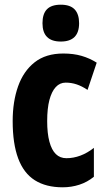

<svg xmlns="http://www.w3.org/2000/svg" viewBox="-20 -788 455 818"><path d="M247 10Q176 10 128.5 -20Q81 -50 57.5 -113Q34 -176 34 -272Q34 -355 57 -420Q80 -485 127.5 -522.5Q175 -560 250 -560Q293 -560 327.5 -550Q362 -540 392 -521L353 -405Q329 -421 306.5 -428.5Q284 -436 260 -436Q235 -436 217.5 -417Q200 -398 190.5 -362Q181 -326 181 -272Q181 -220 190.5 -184.5Q200 -149 218 -131.5Q236 -114 263 -114Q293 -114 322.5 -125Q352 -136 380 -158V-35Q352 -12 318 -1Q284 10 247 10ZM239 -768Q279 -768 298 -748Q317 -728 317 -689Q317 -650 297.5 -630.5Q278 -611 239 -611Q200 -611 180.5 -630.5Q161 -650 161 -689Q161 -729 180 -748.5Q199 -768 239 -768Z"/></svg>

Font: Noto Sans Khmer ExtraCondensed ExtraBold
Style: Regular
Weight: 800
Width: 2
Designer: Danh Hong and the Monotype Design Team
Foundry: Monotype Imaging Inc.
Version: Version 2.004